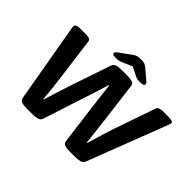

<svg xmlns="http://www.w3.org/2000/svg" viewBox="-174 -1145 1432 1432"><g transform="rotate(45 541.5 -429.0)"><path d="M239 2Q208 2 189 -4.5Q170 -11 165 -36L56 -662Q55 -667 54.5 -671.5Q54 -676 55 -680Q57 -702 107 -702H161Q183 -702 197.5 -697.5Q212 -693 214 -676L257 -349Q264 -296 270 -242Q276 -188 280 -135H284Q301 -188 318 -242.5Q335 -297 352 -349L460 -667Q468 -690 489 -696Q510 -702 541 -702H601Q633 -702 652 -696Q671 -690 674 -667L714 -349Q720 -300 726.5 -244Q733 -188 739 -135H743Q760 -188 775.5 -242Q791 -296 809 -349L922 -676Q927 -691 941.5 -696.5Q956 -702 974 -702H1024Q1063 -702 1073.5 -696.5Q1084 -691 1083 -680Q1082 -673 1077 -662L835 -33Q827 -11 806 -4.5Q785 2 754 2H694Q663 2 643.5 -4.5Q624 -11 621 -36L586 -305Q578 -367 570.5 -429.5Q563 -492 556 -555H552Q533 -492 512.5 -429.5Q492 -367 472 -305L384 -33Q377 -10 353.5 -4Q330 2 299 2ZM446 -734Q422 -734 415 -739.5Q408 -745 408 -750Q408 -755 412 -760.5Q416 -766 427 -774L514 -837Q532 -851 546.5 -855.5Q561 -860 587 -860Q616 -860 628.5 -854Q641 -848 655 -836L728 -774Q739 -764 740.5 -759.5Q742 -755 742 -751Q742 -746 734 -740Q726 -734 700 -734Q683 -734 673 -736Q663 -738 654 -742L580 -779L503 -746Q486 -739 474.5 -736.5Q463 -734 446 -734Z"/></g></svg>

Font: Asap Expanded Expanded Regular
Style: Bold Italic
Weight: 700
Width: 7
Italic angle: -6°
Designer: Pablo Cosgaya
Foundry: Omnibus-Type
Version: Version 3.001; ttfautohint (v1.8.4.7-5d5b)